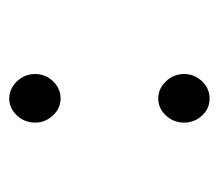

<svg xmlns="http://www.w3.org/2000/svg" viewBox="-49 -412 473 415"><g transform="rotate(-90 187.5 -204.5)"><path d="M182 -310Q161 -310 145.5 -326.5Q130 -343 130 -365Q130 -388 145.5 -404.5Q161 -421 182 -421Q203 -421 219 -404.5Q235 -388 235 -365Q235 -343 219.5 -326.5Q204 -310 182 -310ZM182 12Q160 12 145 -4.5Q130 -21 130 -43Q130 -66 145.5 -82.5Q161 -99 182 -99Q203 -99 219 -82.5Q235 -66 235 -43Q235 -21 219.5 -4.5Q204 12 182 12Z"/></g></svg>

Font: Inconsolata Condensed Medium
Style: Regular
Weight: 500
Width: 3
Monospace: yes
Designer: Raph Levien, Cyreal, Brenton Simpson
Foundry: Raph Levien, Cyreal, Google
Version: Version 3.100; ttfautohint (v1.8.4.7-5d5b)